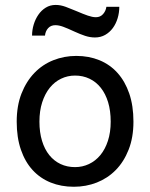

<svg xmlns="http://www.w3.org/2000/svg" viewBox="-20 -730 597 763"><path d="M136.7 -246.6Q136.7 -204.1 147 -170.4Q157.2 -136.7 176 -113.5Q194.8 -90.3 220.7 -78.1Q246.6 -65.9 278.3 -65.9Q307.6 -65.9 333.5 -78.1Q359.4 -90.3 378.7 -113.5Q397.9 -136.7 408.9 -170.4Q419.9 -204.1 419.9 -246.6Q419.9 -289.6 409.7 -323.5Q399.4 -357.4 380.6 -381.1Q361.8 -404.8 335.7 -417.2Q309.6 -429.7 278.3 -429.7Q248.5 -429.7 222.7 -417.2Q196.8 -404.8 177.7 -381.1Q158.7 -357.4 147.7 -323.5Q136.7 -289.6 136.7 -246.6ZM46.4 -246.6Q46.4 -309.6 65.4 -358.2Q84.5 -406.7 116.7 -440.2Q148.9 -473.6 191.9 -490.7Q234.9 -507.8 283.2 -507.8Q333.5 -507.8 375.2 -490.7Q417 -473.6 447 -440.2Q477.1 -406.7 493.7 -358.2Q510.3 -309.6 510.3 -246.6Q510.3 -183.6 491.2 -135.3Q472.2 -86.9 439.9 -54.2Q407.7 -21.5 364.7 -4.6Q321.8 12.2 273.4 12.2Q223.1 12.2 181.4 -4.6Q139.6 -21.5 109.6 -54.2Q79.6 -86.9 63 -135.3Q46.4 -183.6 46.4 -246.6ZM107.4 -588.4Q107.4 -610.8 114 -632.6Q120.6 -654.3 132.6 -671.6Q144.5 -689 161.9 -699.7Q179.2 -710.4 201.2 -710.4Q211.4 -710.4 221.2 -708.5Q231 -706.5 241 -702.9Q251 -699.2 262 -694.6Q272.9 -689.9 285.6 -685.1Q298.8 -679.7 309.3 -675.3Q319.8 -670.9 328.9 -668Q337.9 -665 345.7 -663.3Q353.5 -661.6 361.3 -661.6Q378.4 -661.6 389.4 -673.8Q400.4 -686 402.8 -703.1H454.1Q454.1 -679.7 447.5 -657.7Q440.9 -635.7 428.5 -618.7Q416 -601.6 397.9 -591.3Q379.9 -581.1 357.4 -581.1Q337.9 -581.1 318.1 -587.6Q298.3 -594.2 275.9 -604.5Q247.6 -617.7 230.7 -623.8Q213.9 -629.9 200.2 -629.9Q182.1 -629.9 171.4 -618.2Q160.6 -606.4 158.7 -588.4Z"/></svg>

Font: Andika New Basic
Style: Regular
Weight: 400
Designer: Victor Gaultney, Annie Olsen, Julie Remington, Don Collingsworth, Eric Hays
Foundry: SIL International
Version: Version 5.500